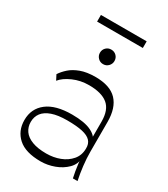

<svg xmlns="http://www.w3.org/2000/svg" viewBox="-213 -970 944 1076"><g transform="rotate(30 259.5 -432.0)"><path d="M435 0Q426 -40 420.5 -85Q415 -130 415 -162V-356Q415 -432 374.5 -465Q334 -498 253 -498Q198 -498 150.5 -477Q103 -456 80 -427L63 -460Q78 -483 102.5 -505Q127 -527 166 -541.5Q205 -556 261 -556Q356 -556 400.5 -509Q445 -462 445 -371V-179Q445 -136 450.5 -89Q456 -42 465 0ZM230 8Q132 8 84 -35Q36 -78 36 -148Q36 -222 91.5 -265Q147 -308 253 -308Q335 -308 379 -286Q423 -264 425 -232L422 -126Q421 -84 391 -54Q361 -24 317.5 -8Q274 8 230 8ZM235 -46Q282 -46 322.5 -61.5Q363 -77 389 -107.5Q415 -138 415 -182Q416 -212 399 -230.5Q382 -249 344.5 -257.5Q307 -266 245 -266Q186 -266 147.5 -252.5Q109 -239 90.5 -214.5Q72 -190 72 -156Q72 -124 89.5 -99Q107 -74 143.5 -60Q180 -46 235 -46ZM261 -639Q241 -639 227.5 -653Q214 -667 214 -686Q214 -706 227.5 -719.5Q241 -733 261 -733Q281 -733 294.5 -719.5Q308 -706 308 -686Q308 -667 294.5 -653Q281 -639 261 -639ZM113 -829V-872H409V-829Z"/></g></svg>

Font: Savate ExtraLight
Style: Regular
Weight: 200
Designer: Max Esnée
Foundry: Plomb Type
Version: Version 2.000